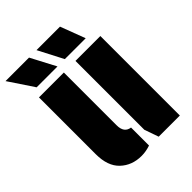

<svg xmlns="http://www.w3.org/2000/svg" viewBox="-245 -865 982 982"><g transform="rotate(-45 246.0 -373.5)"><path d="M259 -133V-3Q226 8 195 8Q126 8 80.5 -35Q35 -78 35 -164V-575H215V-193Q215 -139 259 -133ZM299 -77V-575H479V0H326ZM367 -755 418 -620H267L197 -755ZM143 -755 214 -620H63L-27 -755Z"/></g></svg>

Font: Protest Guerrilla
Style: Regular
Weight: 400
Designer: Octavio Pardo
Foundry: Ashler Design
Version: Version 2.005; ttfautohint (v1.8.4.7-5d5b)